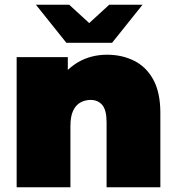

<svg xmlns="http://www.w3.org/2000/svg" viewBox="-20 -787 742 807"><path d="M50 0V-547H265V-493Q285 -512 309 -526Q363 -557 430 -557Q493 -557 544 -531.5Q595 -506 624.5 -452Q654 -398 654 -312V0H428V-273Q428 -324 410 -345.5Q392 -367 361 -367Q338 -367 318.5 -356.5Q299 -346 287.5 -322Q276 -298 276 -257V0ZM259 -607 131 -767H271L355 -690L439 -767H579L451 -607Z"/></svg>

Font: Montserrat Thin Black
Style: Regular
Weight: 900
Version: Version 9.000